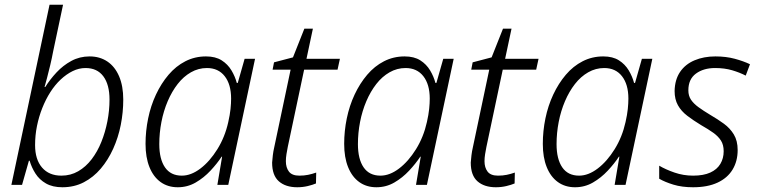

<svg xmlns="http://www.w3.org/2000/svg" viewBox="-20 -780 3200 810"><path d="M243 10Q202 10 174 -6Q146 -22 129.5 -48Q113 -74 105 -102H102L73 0H28L189 -760H246L204 -562Q199 -535 192 -505.5Q185 -476 178.5 -451.5Q172 -427 168 -413H171Q191 -445 218.5 -474.5Q246 -504 281 -523Q316 -542 358 -542Q401 -542 433 -520.5Q465 -499 482.5 -458Q500 -417 500 -360Q500 -306 489.5 -253Q479 -200 457.5 -152.5Q436 -105 405 -68.5Q374 -32 333.5 -11Q293 10 243 10ZM239 -39Q278 -39 310 -57.5Q342 -76 366.5 -108Q391 -140 407.5 -181Q424 -222 433 -268Q442 -314 442 -360Q442 -423 416 -458Q390 -493 341 -493Q313 -493 286.5 -480Q260 -467 236 -444.5Q212 -422 192.5 -391.5Q173 -361 158.5 -324.5Q144 -288 136 -248.5Q128 -209 128 -168Q128 -107 157.5 -73Q187 -39 239 -39Z M730 10Q688 10 657.5 -12Q627 -34 610.5 -75Q594 -116 594 -173Q594 -227 605 -280.5Q616 -334 638 -381Q660 -428 691 -464.5Q722 -501 762 -521.5Q802 -542 849 -542Q889 -542 915 -525.5Q941 -509 956.5 -483Q972 -457 979 -430H983L1012 -532H1056L943 0H897L917 -119H915Q896 -90 868 -60Q840 -30 805.5 -10Q771 10 730 10ZM747 -39Q786 -39 825.5 -69Q865 -99 897 -150.5Q929 -202 943 -265Q950 -296 952.5 -320Q955 -344 955 -364Q955 -424 928 -458.5Q901 -493 853 -493Q817 -493 785.5 -475Q754 -457 729.5 -425.5Q705 -394 687.5 -353Q670 -312 661 -265.5Q652 -219 652 -172Q652 -109 676 -74Q700 -39 747 -39Z M1234 10Q1185 10 1156.5 -15Q1128 -40 1128 -94Q1129 -108 1131 -125Q1133 -142 1137 -159L1206 -486H1130L1136 -517L1216 -538L1264 -659H1300L1273 -532H1414L1404 -486H1263L1194 -160Q1191 -145 1188.5 -129.5Q1186 -114 1186 -100Q1186 -73 1199 -56Q1212 -39 1243 -39Q1263 -39 1280 -42.5Q1297 -46 1314 -52L1313 -6Q1299 0 1278 5Q1257 10 1234 10Z M1568 10Q1526 10 1495.5 -12Q1465 -34 1448.5 -75Q1432 -116 1432 -173Q1432 -227 1443 -280.5Q1454 -334 1476 -381Q1498 -428 1529 -464.5Q1560 -501 1600 -521.5Q1640 -542 1687 -542Q1727 -542 1753 -525.5Q1779 -509 1794.5 -483Q1810 -457 1817 -430H1821L1850 -532H1894L1781 0H1735L1755 -119H1753Q1734 -90 1706 -60Q1678 -30 1643.5 -10Q1609 10 1568 10ZM1585 -39Q1624 -39 1663.5 -69Q1703 -99 1735 -150.5Q1767 -202 1781 -265Q1788 -296 1790.5 -320Q1793 -344 1793 -364Q1793 -424 1766 -458.5Q1739 -493 1691 -493Q1655 -493 1623.5 -475Q1592 -457 1567.5 -425.5Q1543 -394 1525.5 -353Q1508 -312 1499 -265.5Q1490 -219 1490 -172Q1490 -109 1514 -74Q1538 -39 1585 -39Z M2072 10Q2023 10 1994.5 -15Q1966 -40 1966 -94Q1967 -108 1969 -125Q1971 -142 1975 -159L2044 -486H1968L1974 -517L2054 -538L2102 -659H2138L2111 -532H2252L2242 -486H2101L2032 -160Q2029 -145 2026.5 -129.5Q2024 -114 2024 -100Q2024 -73 2037 -56Q2050 -39 2081 -39Q2101 -39 2118 -42.5Q2135 -46 2152 -52L2151 -6Q2137 0 2116 5Q2095 10 2072 10Z M2406 10Q2364 10 2333.5 -12Q2303 -34 2286.5 -75Q2270 -116 2270 -173Q2270 -227 2281 -280.5Q2292 -334 2314 -381Q2336 -428 2367 -464.5Q2398 -501 2438 -521.5Q2478 -542 2525 -542Q2565 -542 2591 -525.5Q2617 -509 2632.5 -483Q2648 -457 2655 -430H2659L2688 -532H2732L2619 0H2573L2593 -119H2591Q2572 -90 2544 -60Q2516 -30 2481.5 -10Q2447 10 2406 10ZM2423 -39Q2462 -39 2501.5 -69Q2541 -99 2573 -150.5Q2605 -202 2619 -265Q2626 -296 2628.5 -320Q2631 -344 2631 -364Q2631 -424 2604 -458.5Q2577 -493 2529 -493Q2493 -493 2461.5 -475Q2430 -457 2405.5 -425.5Q2381 -394 2363.5 -353Q2346 -312 2337 -265.5Q2328 -219 2328 -172Q2328 -109 2352 -74Q2376 -39 2423 -39Z M2904 10Q2857 10 2821 -1Q2785 -12 2761 -26V-81Q2788 -65 2825.5 -52Q2863 -39 2904 -39Q2948 -39 2976.5 -52Q3005 -65 3019 -88.5Q3033 -112 3033 -142Q3033 -169 3021.5 -187Q3010 -205 2989 -220Q2968 -235 2938 -252Q2905 -272 2879.5 -291.5Q2854 -311 2840 -336Q2826 -361 2826 -396Q2827 -444 2849 -476.5Q2871 -509 2910 -525.5Q2949 -542 2998 -542Q3043 -542 3080 -532Q3117 -522 3144 -509L3126 -461Q3101 -474 3069 -483.5Q3037 -493 2997 -493Q2948 -493 2916 -469.5Q2884 -446 2884 -399Q2884 -376 2895 -359.5Q2906 -343 2926.5 -328Q2947 -313 2977 -295Q3008 -277 3034 -258Q3060 -239 3076 -212.5Q3092 -186 3092 -147Q3092 -100 3070.5 -64.5Q3049 -29 3007 -9.5Q2965 10 2904 10Z"/></svg>

Font: Noto Sans Display Light
Style: Italic
Weight: 300
Italic angle: -12°
Designer: Monotype Design Team
Foundry: Monotype Imaging Inc.
Version: Version 2.003